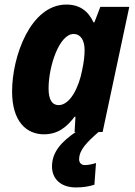

<svg xmlns="http://www.w3.org/2000/svg" viewBox="-20 -579 592 842"><path d="M173 10C234 10 273 -22 307 -67H311L307 0H312C252 41 208 86 208 151C208 204 245 243 313 243C345 243 369 239 394 231L401 136C384 141 368 145 352 145C337 145 327 135 327 120C327 78 362 44 412 0H430L547 -549H420L394 -481H390C367 -531 329 -559 271 -559C114 -559 33 -332 33 -178C33 -47 95 10 173 10ZM237 -118C208 -118 193 -143 193 -191C193 -289 240 -430 303 -430C333 -430 351 -403 351 -360C351 -334 348 -308 340 -270C326 -197 288 -118 237 -118Z"/></svg>

Font: Noto Sans SemiCondensed ExtraBold
Style: Italic
Weight: 800
Width: 4
Italic angle: -12°
Designer: Monotype Design Team
Foundry: Monotype Imaging Inc.
Version: Version 2.013